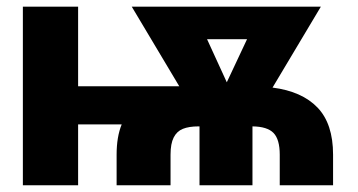

<svg xmlns="http://www.w3.org/2000/svg" viewBox="-20 -550 1063 570"><path d="M211.9 -293.9H512.2L371.1 -530.3H932.6L789.1 -290Q876.5 -278.8 922.6 -230.7Q968.8 -182.6 968.8 -90.8V0H810.5V-90.8Q810.5 -136.2 792 -155.3Q773.4 -174.3 729.5 -174.8V0H572.3V-174.8H569.3Q541 -174.8 522.9 -167.5Q504.9 -160.2 495.6 -141.8Q486.3 -123.5 486.3 -90.8V0H326.2V-90.8Q326.2 -144 341.3 -180.7H211.9V0H47.9V-530.3H211.9ZM653.3 -305.7 713.4 -433.6H594.7Z"/></svg>

Font: Pretendard ExtraBold
Style: Regular
Weight: 800
Designer: Base glyphs from Inter by Rasmus Andersson; Hangeul glyphs from Noto Sans CJK(Source Han Sans) by Jang Soo-young and Kan
Foundry: Kil Hyung-jin
Version: Version 1.309